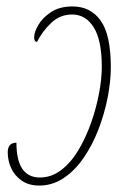

<svg xmlns="http://www.w3.org/2000/svg" viewBox="-20 -566 385 596"><path d="M102 10Q69 10 47 -5.5Q25 -21 14.5 -44.5Q4 -68 4 -93Q4 -123 31 -123Q31 -15 104 -15Q140 -15 170.5 -38.5Q201 -62 224 -101Q247 -140 263 -185.5Q279 -231 287.5 -276.5Q296 -322 296 -358Q296 -441 271 -481Q246 -521 204 -521Q166 -521 138.5 -494.5Q111 -468 95 -436Q86 -436 86 -450Q86 -466 99 -488.5Q112 -511 138.5 -528.5Q165 -546 205 -546Q261 -546 292.5 -502Q324 -458 324 -357Q324 -313 314 -262.5Q304 -212 285.5 -164Q267 -116 240 -76.5Q213 -37 178 -13.5Q143 10 102 10Z"/></svg>

Font: Noto Serif ExtraCondensed Thin
Style: Italic
Weight: 100
Width: 2
Italic angle: -12°
Designer: Monotype Design Team
Foundry: Monotype Imaging Inc.
Version: Version 2.013